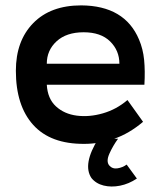

<svg xmlns="http://www.w3.org/2000/svg" viewBox="-20 -526 602 714"><path d="M517 -211H154Q157 -159 188 -130.5Q219 -102 265.5 -96Q312 -90 362.5 -104.5Q413 -119 454 -154L512 -73Q460 -29 404.5 -10Q349 9 294 9Q168 10 103.5 -61.5Q39 -133 39 -263Q39 -374 103.5 -440Q168 -506 282 -506Q444 -505 497 -379Q512 -344 516 -303Q520 -262 517 -211ZM291 -406Q227 -406 190.5 -372.5Q154 -339 154 -289H424Q424 -338 389.5 -372Q355 -406 291 -406ZM489 138Q459 158 426.5 164.5Q394 171 365.5 164Q337 157 320 136Q286 85 346 -11L419 -10Q400 16 387 45Q374 74 386 89Q398 103 417 100Q436 97 451 86Z"/></svg>

Font: Kulim Park SemiBold
Style: Regular
Weight: 600
Designer: Noponies / Dale Sattler
Foundry: Noponies
Version: Version 1.000; ttfautohint (v1.8.3)